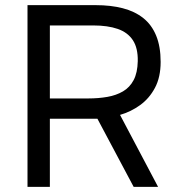

<svg xmlns="http://www.w3.org/2000/svg" viewBox="-20 -727 698 747"><path d="M87 0V-707H352Q411 -707 457.5 -695Q504 -683 537 -657Q570 -631 587.5 -588.5Q605 -546 605 -486Q605 -427 583 -385.5Q561 -344 525 -318Q489 -292 447 -280L595 0H500L359 -265H174V0ZM174 -344H324Q363 -344 397.5 -350Q432 -356 458.5 -371.5Q485 -387 500 -415.5Q515 -444 516 -489Q517 -540 497 -570.5Q477 -601 438 -614.5Q399 -628 343 -628H174Z"/></svg>

Font: Onest
Style: Regular
Weight: 400
Designer: Dmitri Voloshin, Andrey Kudryavtsev
Foundry: Dmitri Voloshin, Andrey Kudryavtsev
Version: Version 1.000;gftools[0.9.33]